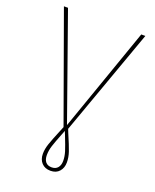

<svg xmlns="http://www.w3.org/2000/svg" viewBox="-160 -771 853 1059"><g transform="rotate(20 267.0 -242.0)"><path d="M281 -54Q288 -38 289 -34Q317 31 327.5 62Q338 93 338 123Q338 155 319.5 176Q301 197 268 197Q235 197 216 176.5Q197 156 197 123Q197 95 207.5 64Q218 33 243 -27Q246 -36 254 -54L28 -681H52L268 -71L482 -681H506ZM276 -17Q273 -22 271.5 -27.5Q270 -33 268 -37L259 -14Q238 39 229 67Q220 95 220 122Q220 148 232 162.5Q244 177 268 177Q291 177 303.5 162Q316 147 316 122Q316 96 307.5 68.5Q299 41 276 -17Z"/></g></svg>

Font: Fira Sans Thin
Style: Regular
Weight: 100
Designer: bBox Type GmbH & Carrois Corporate GbR & Edenspiekermann AG
Foundry: bBox Type GmbH & Carrois Corporate GbR & Edenspiekermann AG
Version: Version 4.301